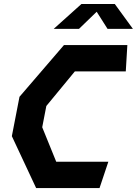

<svg xmlns="http://www.w3.org/2000/svg" viewBox="-20 -960 698 980"><path d="M164.5 0H488L533 -134.5H267L195.5 -310.5L216.5 -419L362 -595.5H622L630 -730H306.5L79.5 -466L40.5 -265ZM254 -812.5H383L473.5 -900L529 -812.5H658.5L566 -939.5H395.5Z"/></svg>

Font: Monaspace Krypton
Style: Bold Italic
Weight: 700
Italic angle: -11°
Designer: Riley Cran & the Lettermatic Team
Foundry: Lettermatic
Version: Version 1.101 (Monaspace Krypton)